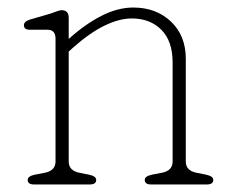

<svg xmlns="http://www.w3.org/2000/svg" viewBox="-20 -490 624 510"><path d="M162.5 -443V-386.5Q207 -426.5 250 -448.2Q293 -470 334 -470Q394.5 -470 434 -432.8Q473.5 -395.5 473.5 -334V-61Q473.5 -36.5 502.5 -31L527.5 -26Q546.5 -22 546.5 -12Q546.5 0 529.5 0H381.5Q364.5 0 364.5 -12Q364.5 -22 383.5 -26L409.5 -31Q438.5 -36.5 438.5 -61V-324Q438.5 -381 408.5 -411Q378.5 -441 330 -441Q297 -441 257.8 -422Q218.5 -403 173.5 -363L162.5 -353V-61Q162.5 -36.5 191.5 -31L216.5 -26Q235.5 -22 235.5 -12Q235.5 0 218.5 0H70.5Q53.5 0 53.5 -12Q53.5 -22 72.5 -26L98.5 -31Q127.5 -36.5 127.5 -61V-387Q127.5 -411 106.5 -411H59.5Q43.5 -411 43.5 -423Q43.5 -433 59.5 -438L114.5 -454Q122 -456.5 130.5 -459.8Q139 -463 143.5 -463Q162.5 -463 162.5 -443Z"/></svg>

Font: Fraunces 9pt S100 Thin
Style: Regular
Weight: 100
Version: Version 1.000; ttfautohint (v1.8.3)